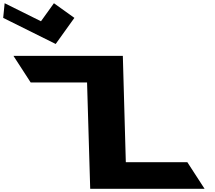

<svg xmlns="http://www.w3.org/2000/svg" viewBox="-544 -1172 1333 1192"><path d="M-515.2 -1152 -524.2 -1061 -198.3 -899 -82.2 -1061 -209.2 -1152 -289.6 -1040ZM218.6 -825H-460.4L-353.5 -660H-3.5L16 0H726L619.1 -165H237.1Z"/></svg>

Font: Hussar
Style: BdOpOblSeven
Weight: 700
Foundry: Cannot Into Space Fonts
Version: Version 2.00